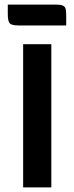

<svg xmlns="http://www.w3.org/2000/svg" viewBox="-20 -818 325 838"><path d="M204 -625V0H81V-625ZM14 -757V-798H224Q245 -798 254.5 -793.5Q264 -789 266.5 -779.5Q269 -770 269 -749V-707H60Q30 -707 22 -717Q14 -727 14 -757Z"/></svg>

Font: Changa Medium
Style: Regular
Weight: 500
Designer: Eduardo Rodriguez Tunni
Foundry: Eduardo Rodriguez Tunni
Version: Version 2.002; ttfautohint (v1.5) -l 8 -r 50 -G 150 -x 14 -H